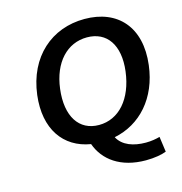

<svg xmlns="http://www.w3.org/2000/svg" viewBox="-120 -775 1001 1054"><g transform="rotate(-15 380.5 -247.5)"><path d="M226 -330C244 -476 328 -565 441 -565C554 -565 616 -476 598 -330C579 -177 495 -83 382 -83C269 -83 207 -177 226 -330ZM685 66C663 72 637 77 605 77C536 77 474 56 447 4C597 -26 708 -148 730 -330C756 -541 642 -666 454 -666C267 -666 122 -541 96 -330C73 -141 160 -18 312 7C346 103 437 171 580 171C630 171 672 163 697 153Z"/></g></svg>

Font: Falling Sky
Style: ExtObl
Weight: 400
Designer: Paul D. Hunt
Foundry: Adobe Systems Incorporated
Version: Version 1.02